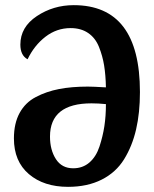

<svg xmlns="http://www.w3.org/2000/svg" viewBox="-20 -703 597 745"><path d="M266 -683Q523 -683 523 -346Q523 -265 508 -200.5Q493 -136 461.5 -85Q430 -34 374.5 -6Q319 22 244 22Q150 22 92 -27.5Q34 -77 34 -166Q34 -224 56 -264.5Q78 -305 119 -326.5Q160 -348 209 -357.5Q258 -367 321 -367Q340 -367 391 -364Q390 -412 384 -449Q378 -486 364 -521Q350 -556 322 -575Q294 -594 254 -594Q200 -594 156.5 -560.5Q113 -527 87 -473Q59 -488 59 -530Q59 -598 123 -640.5Q187 -683 266 -683ZM264 -50Q301 -50 327 -72.5Q353 -95 366 -134.5Q379 -174 385 -213.5Q391 -253 391 -299Q362 -302 335 -302Q174 -302 174 -173Q174 -121 197 -85.5Q220 -50 264 -50Z"/></svg>

Font: Sansita
Style: Regular
Weight: 400
Designer: Pablo Cosgaya
Foundry: Omnibus-Type
Version: Version 1.006;hotconv 1.0.109;makeotfexe 2.5.65596